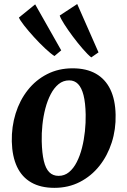

<svg xmlns="http://www.w3.org/2000/svg" viewBox="-20 -901 619 934"><path d="M333.3 -568.7Q400.1 -568.7 446.1 -542.7Q492.2 -516.6 516.6 -466.2Q541 -415.7 542.4 -342.7Q544.1 -271.7 523.5 -207.6Q502.9 -143.5 463.5 -93.9Q424 -44.3 368.5 -15.8Q313 12.8 244.5 12.8Q178 12.8 132.3 -13.3Q86.5 -39.4 62.8 -89.8Q39.2 -140.2 37.4 -212.6Q36 -284.5 56 -348.8Q76 -413.1 114.9 -462.5Q153.8 -512 209.2 -540.3Q264.5 -568.7 333.3 -568.7ZM316.6 -510Q287.4 -510 265.1 -491.8Q242.8 -473.6 226.8 -442.8Q210.7 -411.9 200.6 -373.3Q190.6 -334.8 186.3 -293.5Q182 -252.3 183 -213.3Q184.4 -155.7 193.2 -118.4Q201.9 -81.2 219.7 -63.3Q237.4 -45.5 265 -45.5Q293.8 -45.5 315.8 -63.6Q337.8 -81.8 353.4 -112.5Q369.1 -143.2 378.9 -181.8Q388.7 -220.5 393.1 -262.2Q397.5 -303.8 396.8 -343.3Q395.7 -401.3 386.3 -438Q376.9 -474.7 359.7 -492.3Q342.4 -510 316.6 -510ZM277.8 -656.1 244.9 -628.4Q226.9 -639.8 199.8 -665.2Q172.7 -690.5 145.3 -720.6Q117.9 -750.7 97.5 -776.8Q77.2 -802.8 72 -815.6L151.1 -879.8ZM459.2 -646.2 424 -621.8Q407 -635.1 382.7 -663.2Q358.3 -691.2 334 -723.8Q309.6 -756.5 292 -784.3Q274.3 -812.2 270.5 -825.5L355.6 -881.4Z"/></svg>

Font: Merriweather 7pt Light
Style: Italic
Weight: 300
Italic angle: -7.8°
Designer: Eben Sorkin
Foundry: Eben Sorkin
Version: Version 2.200;gftools[0.9.31]